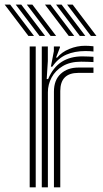

<svg xmlns="http://www.w3.org/2000/svg" viewBox="-82 -798 438 818"><path d="M134.8 -514 147.5 -580.2V-600H173L173.5 -596L156.8 -552.5H161.5Q180.5 -576 213.4 -589.5Q246.2 -603 280.5 -603Q296.5 -603 316.2 -600.8V-578.5Q302 -580.5 282.2 -580.5Q235.8 -580.5 200.6 -565.2Q165.5 -550 141 -514ZM96 0V-600H121.8V-538L117 -461.2H123Q144.5 -511.5 181 -534.6Q217.5 -557.8 268.5 -557.8Q281.8 -557.8 295.9 -557.1Q310 -556.5 316.2 -556V-533.5Q308.8 -534 293.4 -534.6Q278 -535.2 263.8 -535.2Q217 -535.2 185.5 -516.5Q154 -497.8 138 -468Q122 -438.2 122 -405.2V0ZM44.5 0V-600H70.2V0ZM147.8 0V-407.5Q147.8 -457.2 177 -483.8Q206.2 -510.2 252 -510.2H316.2V-487.5Q301.5 -487.8 284.1 -487.6Q266.8 -487.5 252 -487.5Q174.8 -487.5 174.8 -410.2V0ZM133.5 -645 32.2 -778.5H55.8L157 -645ZM39 -645 -62.2 -778.5H-38.8L62.8 -645ZM86.2 -645 -15 -778.5H8.5L110 -645ZM305.2 -645 203.8 -778.5H227.5L328.8 -645ZM210.8 -645 109.5 -778.5H133L234.2 -645ZM258 -645 156.8 -778.5H180.2L281.5 -645Z"/></svg>

Font: Big Shoulders Inline Display ExtraBold
Style: Regular
Weight: 800
Designer: Patric King
Foundry: XO Type Co
Version: Version 1.000